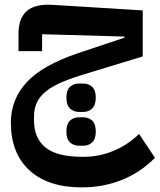

<svg xmlns="http://www.w3.org/2000/svg" viewBox="-20 -506 690 830"><path d="M333 304Q188 304 107.5 230.5Q27 157 27 24Q27 -76 95 -150Q163 -224 317 -276L518 -343V-348L162 -358V-285H60V-360Q60 -427 96 -458.5Q132 -490 209 -485L597 -461V-262L364 -191Q299 -172 254 -153.5Q209 -135 181 -113Q153 -91 140 -64Q127 -37 127 -1V15Q127 91 176.5 131.5Q226 172 339 172Q408 172 470 146.5Q532 121 581 73L650 176Q588 239 507.5 271.5Q427 304 333 304ZM322 124Q298 124 282.5 109.5Q267 95 267 63Q267 30 282.5 15.5Q298 1 322 1H339Q363 1 378.5 15.5Q394 30 394 63Q394 95 378.5 109.5Q363 124 339 124ZM322 -22Q298 -22 282.5 -37Q267 -52 267 -84Q267 -116 282.5 -130.5Q298 -145 322 -145H339Q363 -145 378.5 -130.5Q394 -116 394 -84Q394 -52 378.5 -37Q363 -22 339 -22Z"/></svg>

Font: IBM Plex Sans Arabic SemiBold
Style: Regular
Weight: 600
Designer: Mike Abbink, Paul van der Laan, Pieter van Rosmalen, Wael Morcos, Khajak Apelian
Foundry: Bold Monday
Version: Version 1.1